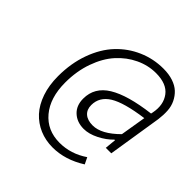

<svg xmlns="http://www.w3.org/2000/svg" viewBox="-180 -818 980 980"><g transform="rotate(45 310.5 -327.5)"><path d="M338.9 15.1Q287.6 15.1 244.1 -3.4Q200.7 -22 168.9 -56.6Q137.2 -91.3 119.1 -144Q101.1 -196.8 101.1 -262.2Q101.1 -355.5 129.4 -433.3Q157.7 -511.2 206.1 -562.5Q254.4 -613.8 318.6 -641.8Q382.8 -669.9 455.1 -669.9Q494.1 -669.9 524.9 -659.7Q555.7 -649.4 575.2 -631.1Q594.7 -612.8 606.9 -587.6Q619.1 -562.5 620.8 -532.7Q622.6 -502.9 618.2 -469.2L571.8 -175.8H532.2L538.1 -236.8H534.2Q504.9 -206.5 462.9 -185.3Q420.9 -164.1 383.8 -164.1Q335.4 -164.1 304.2 -192.9Q272.9 -221.7 272.9 -272Q272.9 -353.5 347.2 -398.9Q421.4 -444.3 571.8 -462.9L574.2 -474.1Q586.9 -539.6 554.2 -583.3Q521.5 -627 443.8 -627Q387.2 -627 334.2 -601.8Q281.2 -576.7 240.2 -531.2Q199.2 -485.8 174.6 -416.5Q149.9 -347.2 149.9 -265.1Q149.9 -155.3 203.6 -91.1Q257.3 -26.9 347.2 -26.9Q428.2 -26.9 499 -75.2L516.1 -40Q428.7 15.1 338.9 15.1ZM403.8 -209Q466.8 -209 541 -283.2L564 -421.9Q434.6 -404.3 379.9 -370.4Q325.2 -336.4 325.2 -277.8Q325.2 -245.1 345.7 -227.1Q366.2 -209 403.8 -209Z"/></g></svg>

Font: Office Code Pro D Light Italic
Style: Regular
Weight: 300
Italic angle: -9°
Designer: Nathan Rutzky & Paul D. Hunt
Foundry: Adobe Systems Incorporated
Version: Version 1.004;PS 001.004;hotconv 1.0.70;makeotf.lib2.5.58329